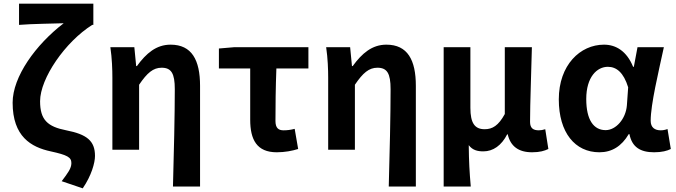

<svg xmlns="http://www.w3.org/2000/svg" viewBox="-20 -818 3693 1049"><path d="M432 211C480 141 499 71 499 34C499 -49 454 -84 342 -106C240 -126 199 -163 199 -265C199 -390 337 -590 484 -682H490V-798H84V-682C154 -688 276 -689 328 -691C175 -574 49 -399 49 -257C49 -72 150 -14 257 9C348 29 370 41 370 73C370 102 351 127 317 172Z M925 201H1073V-349C1073 -490 1028 -574 912 -574C834 -574 779 -527 728 -457H724L714 -560H583C592 -499 594 -437 594 -393V0H740V-355C784 -420 817 -448 863 -448C916 -448 935 -417 935 -331C935 -193 930 24 925 201Z M1176 -553V-444H1347V-164C1347 -55 1383 14 1492 14C1537 14 1577 6 1609 -4L1590 -114C1566 -108 1549 -106 1529 -106C1502 -106 1485 -118 1485 -157C1485 -236 1486 -339 1490 -444H1665V-560H1258Z M2104 201H2252V-349C2252 -490 2207 -574 2091 -574C2013 -574 1958 -527 1907 -457H1903L1893 -560H1762C1771 -499 1773 -437 1773 -393V0H1919V-355C1963 -420 1996 -448 2042 -448C2095 -448 2114 -417 2114 -331C2114 -193 2109 24 2104 201Z M2404 201H2552C2545 120 2542 66 2541 -25C2562 3 2590 9 2621 9C2674 9 2720 -23 2751 -84H2754C2769 -19 2813 14 2887 14C2930 14 2955 6 2976 -4L2959 -112C2947 -108 2934 -106 2924 -106C2894 -106 2876 -117 2876 -152C2876 -257 2883 -423 2886 -560H2738V-195C2703 -131 2670 -112 2628 -112C2574 -112 2550 -145 2550 -229V-560H2404Z M3255 14C3323 14 3376 -19 3415 -85H3419C3433 -14 3479 14 3554 14C3596 14 3626 6 3645 -4L3627 -113C3614 -108 3601 -106 3590 -106C3558 -106 3535 -121 3535 -158C3535 -248 3578 -425 3607 -560H3463L3443 -453H3439C3404 -539 3345 -574 3280 -574C3150 -574 3033 -463 3033 -275C3033 -93 3122 14 3255 14ZM3289 -107C3224 -107 3183 -162 3183 -277C3183 -398 3242 -453 3301 -453C3348 -453 3387 -422 3412 -341L3405 -242C3399 -168 3345 -107 3289 -107Z"/></svg>

Font: Noto Sans KR Bold
Style: Regular
Weight: 700
Designer: Ryoko NISHIZUKA  (kana & ideographs); Paul D. Hunt (Latin, Greek & Cyrillic); Wenlong ZHANG  (bopomofo); Sandoll Communi
Foundry: Adobe Systems Incorporated
Version: Version 1.004;PS 1.004;hotconv 1.0.82;makeotf.lib2.5.63406